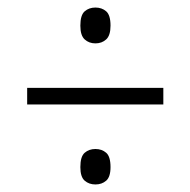

<svg xmlns="http://www.w3.org/2000/svg" viewBox="-20 -613 505 509"><path d="M52 -336V-380H413V-336ZM233 -124Q216 -124 204.5 -134Q193 -144 193 -170Q193 -198 204.5 -208Q216 -218 233 -218Q250 -218 261.5 -208Q273 -198 273 -170Q273 -144 261.5 -134Q250 -124 233 -124ZM233 -498Q216 -498 204.5 -508.5Q193 -519 193 -545Q193 -573 204.5 -583Q216 -593 233 -593Q250 -593 261.5 -583Q273 -573 273 -545Q273 -519 261.5 -508.5Q250 -498 233 -498Z"/></svg>

Font: Noto Serif Khmer Condensed Light
Style: Regular
Weight: 300
Width: 3
Designer: Danh Hong and the Monotype Design Team
Foundry: Monotype Imaging Inc.
Version: Version 2.004